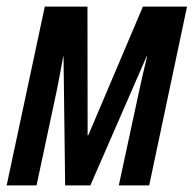

<svg xmlns="http://www.w3.org/2000/svg" viewBox="-23 -560 585 580"><path d="M-2.9 0 112.3 -540H241.2L241.7 -151.4H243.7L408.7 -540H542L427.7 0H335.9L395.5 -276.9Q401.9 -306.2 408 -333.5Q414.1 -360.8 421.4 -389.6H419.9L250 0H173.8L168.9 -389.6H168Q163.1 -363.3 158.7 -339.1Q154.3 -314.9 148.9 -288.6L87.4 0Z"/></svg>

Font: Open Sans Condensed SemiBold
Style: Italic
Weight: 600
Width: 3
Italic angle: -12°
Designer: Monotype Design Team
Foundry: Monotype Imaging Inc.
Version: Version 3.000; ttfautohint (v1.8.4)